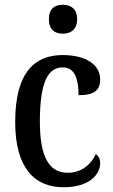

<svg xmlns="http://www.w3.org/2000/svg" viewBox="-20 -779 475 809"><path d="M245 -637C277 -637 305 -654 305 -698C305 -743 277 -759 245 -759C211 -759 186 -743 186 -698C186 -654 211 -637 245 -637ZM248 10C359 10 402 -46 402 -91C402 -110 395 -122 384 -130C364 -87 324 -51 265 -51C183 -51 148 -125 148 -266C148 -443 186 -495 245 -495C297 -495 311 -442 311 -378C378 -378 402 -399 402 -444C402 -508 340 -547 244 -547C131 -547 44 -480 44 -265C44 -68 128 10 248 10Z"/></svg>

Font: Noto Serif Bengali Condensed Medium
Style: Regular
Weight: 500
Width: 3
Designer: Juan Bruce, Universal Thirst, Indian Type Foundry and the Monotype Design Team.
Foundry: Monotype Imaging Inc.
Version: Version 2.003